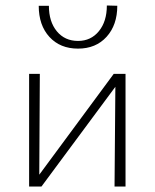

<svg xmlns="http://www.w3.org/2000/svg" viewBox="-20 -679 563 699"><path d="M121 -658H158Q158 -600 187 -565Q216 -530 264 -530Q311 -530 340 -565.5Q369 -601 369 -659L407 -658Q407 -588 368 -545Q329 -502 264 -502Q199 -502 160 -544.5Q121 -587 121 -658ZM437 -410V0H397L400 -363L131 0H86V-410H125L123 -43L394 -410Z"/></svg>

Font: EauTestText Light
Style: Regular
Weight: 300
Designer: Christian Thalmann (Catharsis Fonts)
Version: Version 0.001;PS 000.001;hotconv 1.0.88;makeotf.lib2.5.64775